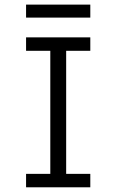

<svg xmlns="http://www.w3.org/2000/svg" viewBox="-20 -796 586 816"><path d="M363.8 0H90.8V-57.1H193.8V-580.1H90.8V-637.2H363.8V-580.1H261.2V-57.1H363.8ZM363.8 -721.2H90.8V-776.4H363.8Z"/></svg>

Font: Anonymous Pro
Style: Regular
Weight: 400
Monospace: yes
Designer: Mark Simonson
Version: Version 1.002